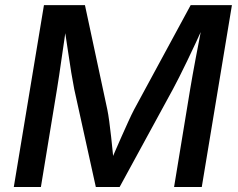

<svg xmlns="http://www.w3.org/2000/svg" viewBox="-20 -748 953 768"><path d="M35.2 0 155.8 -727.5H319.8L409.2 -310.1Q413.1 -291.5 417 -262.5Q420.9 -233.4 424.6 -200.2Q428.2 -167 431.4 -135Q434.6 -103 436 -78.1H412.6Q423.8 -104.5 437.7 -136.7Q451.7 -168.9 466.3 -201.9Q481 -234.9 493.9 -263.2Q506.8 -291.5 516.6 -310.1L742.7 -727.5H907.7L787.1 0H676.3L740.7 -391.6Q744.6 -416 750.5 -448.2Q756.3 -480.5 762.9 -515.6Q769.5 -550.8 776.4 -585.7Q783.2 -620.6 788.6 -650.4H796.9Q780.8 -614.3 762.9 -576.4Q745.1 -538.6 728.3 -503.4Q711.4 -468.3 696.8 -439.5Q682.1 -410.6 671.9 -391.6L458.5 0H363.3L276.9 -391.6Q272 -416 265.1 -457.5Q258.3 -499 251 -549.6Q243.7 -600.1 235.8 -650.4H246.1Q241.7 -619.1 236.6 -583.7Q231.4 -548.3 226.3 -513.2Q221.2 -478 216.6 -446.5Q211.9 -415 208 -391.6L143.6 0Z"/></svg>

Font: Inter Medium
Style: Italic
Weight: 500
Italic angle: -9.3988°
Designer: Rasmus Andersson
Foundry: rsms
Version: Version 4.001;git-66647c0bb